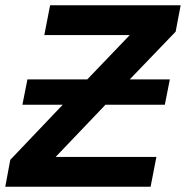

<svg xmlns="http://www.w3.org/2000/svg" viewBox="-43 -708 705 728"><path d="M582 -311H357L168 -113H550L528 0H-23L-4 -102L195 -311H42L61 -407H288L449 -575H125L147 -688H642L623 -588L449 -407H601Z"/></svg>

Font: Libra Sans Modern
Style: Bold Italic
Weight: 700
Italic angle: -12°
Foundry: Stefan Peev, Context Ltd
Version: Version 1.000